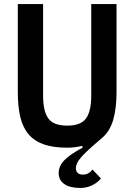

<svg xmlns="http://www.w3.org/2000/svg" viewBox="-20 -718 665 949"><path d="M193 -698V-245Q193 -169 218.5 -133Q244 -97 312 -97Q380 -97 405.5 -133Q431 -169 431 -245V-698H556V-263Q556 -181 539 -124Q522 -67 483 -35Q444 -2 419.5 20.5Q395 43 380.5 60Q366 77 360.5 89.5Q355 102 355 114Q355 127 363.5 136Q372 145 389 145Q406 145 417.5 138Q429 131 437 120L479 164Q463 184 436 197.5Q409 211 377 211Q325 211 297.5 191.5Q270 172 270 137Q270 103 298 74Q326 45 388 12L387 3Q370 7 351 9.5Q332 12 312 12Q244 12 197.5 -4Q151 -20 122 -53.5Q93 -87 80.5 -139Q68 -191 68 -263V-698Z"/></svg>

Font: IBM Plex Sans Condensed SemiBold
Style: Regular
Weight: 600
Width: 3
Designer: Mike Abbink, Paul van der Laan, Pieter van Rosmalen
Foundry: Bold Monday
Version: Version 1.3